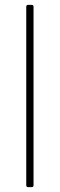

<svg xmlns="http://www.w3.org/2000/svg" viewBox="-20 -770 246 790"><path d="M96 0Q88 0 88 -8V-742Q88 -750 96 -750H110Q118 -750 118 -742V-8Q118 0 110 0Z"/></svg>

Font: LINE Seed Sans TH App Thin
Style: Regular
Weight: 250
Designer: Dalton Maag Ltd | Thai characters by Cadson Demak Co.,Ltd.
Foundry: Dalton Maag Ltd
Version: Version 1.003